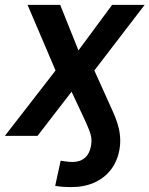

<svg xmlns="http://www.w3.org/2000/svg" viewBox="-44 -559 615 790"><path d="M248 210.9Q231.4 210.9 214.8 209.7Q198.2 208.5 183.1 205.6L205.6 102.1Q215.3 104 229.2 105.7Q243.2 107.4 255.4 107.4Q286.1 107.4 305.9 89.8Q325.7 72.3 331.1 37.1Q333.5 22.5 331.8 8.8Q330.1 -4.9 323.5 -22Q316.9 -39.1 305.2 -64.9L250.5 -181.6L110.4 0H-23.9L184.6 -269L69.3 -539.1H203.6L278.8 -351.6L417.5 -539.1H551.3L344.2 -269L419.9 -101.1Q442.4 -51.3 448 -14.6Q453.6 22 447.8 54.7Q439.5 103.5 412.8 138.4Q386.2 173.3 344.5 192.1Q302.7 210.9 248 210.9Z"/></svg>

Font: Inter 18pt SemiBold
Style: Italic
Weight: 600
Italic angle: -9.3988°
Designer: Rasmus Andersson
Foundry: rsms
Version: Version 4.001;git-66647c0bb